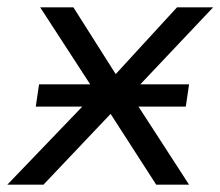

<svg xmlns="http://www.w3.org/2000/svg" viewBox="-40 -506 604 526"><path d="M-20 0 222 -252 70 -486H161L277 -303L445 -486H544L318 -247L478 0H388L263 -194L79 0ZM58 -214 67 -275H478L469 -214Z"/></svg>

Font: Nunito Sans
Style: Italic
Weight: 400
Italic angle: -9°
Designer: Vernon Adams
Foundry: Vernon Adams
Version: Version 3.006; ttfautohint (v1.8.3)